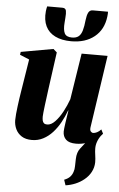

<svg xmlns="http://www.w3.org/2000/svg" viewBox="-64 -798 680 1094"><g transform="rotate(5 275.5 -251.0)"><path d="M353.5 253 343 222Q365 213.5 376.2 201.2Q387.5 189 392.5 173Q398 158.5 398 138.5Q398 118.5 399 98.5Q400 60 418.2 37.2Q436.5 14.5 451 -5L532 -48.5Q518 -30.5 510.8 -10.2Q503.5 10 504 30.5Q504 45.5 507.2 66.8Q510.5 88 510.5 108Q510 137.5 496.2 163.5Q482.5 189.5 458 209Q436.5 226.5 409.5 237.8Q382.5 249 353.5 253ZM140 12.5Q104 12.5 81 -2.2Q58 -17 46.8 -40.8Q35.5 -64.5 35.5 -92.5Q35.5 -107 37.5 -128Q39.5 -149 42.5 -172.8Q45.5 -196.5 48.8 -219Q52 -241.5 55 -259L84.5 -443L30.5 -465.5L33 -482L217.5 -515L238 -497L208.5 -283Q206 -263.5 202.8 -238.8Q199.5 -214 196.5 -190.8Q193.5 -167.5 191.8 -149.8Q190 -132 190 -125.5Q190 -112.5 192.2 -103Q194.5 -93.5 200.8 -88.2Q207 -83 219 -83Q241.5 -83 264 -106.5Q286.5 -130 305.8 -165.8Q325 -201.5 338 -238L379.5 -502.5H528L466.5 -88Q464.5 -72 470.5 -65Q476.5 -58 484.5 -58Q494 -58 506.2 -64Q518.5 -70 529 -82L541 -58.5Q526 -39 502.5 -23.2Q479 -7.5 450.8 2Q422.5 11.5 392 11.5Q352.5 11.5 334.5 -5.8Q316.5 -23 316.5 -51.5Q316.5 -57.5 318 -70.8Q319.5 -84 322 -101.5Q324.5 -119 327.5 -137.8Q330.5 -156.5 333 -173H331Q318.5 -138 300.2 -104.8Q282 -71.5 258 -45Q234 -18.5 204.2 -3Q174.5 12.5 140 12.5ZM247.5 -753.5Q266 -753.5 269 -738.2Q272 -723 269.5 -697Q269 -692.5 268.5 -683.5Q268 -674.5 267.5 -670Q264 -629.5 274 -609.2Q284 -589 316.5 -589Q340.5 -589 354.2 -600Q368 -611 375 -634.8Q382 -658.5 385.5 -695Q388.5 -722 396.2 -737.8Q404 -753.5 422 -753.5H508.5Q509 -747.5 508.5 -740.8Q508 -734 507 -725Q498 -650.5 446.5 -609Q395 -567.5 314 -567.5Q259.5 -567.5 222 -586Q184.5 -604.5 167.5 -639.8Q150.5 -675 155.5 -725.5Q156.5 -732.5 157.5 -739.5Q158.5 -746.5 160.5 -753.5Z"/></g></svg>

Font: Merriweather 144pt ExtraBold
Style: Italic
Weight: 800
Italic angle: -7.8°
Version: Version 2.101